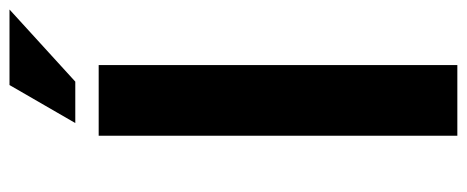

<svg xmlns="http://www.w3.org/2000/svg" viewBox="-302 -656 959 394"><g transform="rotate(-90 177.0 -459.5)"><path d="M95 -736H240V0H95ZM354 -919 206 -784H121L199 -919Z"/></g></svg>

Font: Reem Kufi Ink
Style: Bold
Weight: 700
Designer: Khaled Hosny
Version: Version 1.002